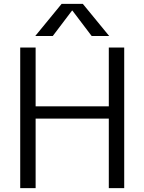

<svg xmlns="http://www.w3.org/2000/svg" viewBox="-20 -977 750 997"><path d="M254 -790H163L300 -957H410L547 -790H456L356 -922H354ZM165 -730V-425H545V-730H625V0H545V-361H165V0H85V-730Z"/></svg>

Font: Mplus 1p
Style: Regular
Weight: 400
Version: Version 1.061